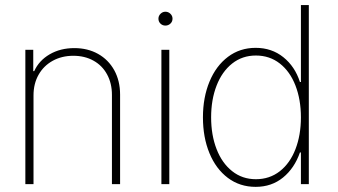

<svg xmlns="http://www.w3.org/2000/svg" viewBox="-20 -727 1336 758"><path d="M112.3 0H80.1V-530.3H111.3V-446.3H115.2Q133.8 -487.8 176 -512.5Q218.3 -537.1 273.4 -537.1Q326.2 -537.1 367.2 -514.2Q408.2 -491.2 431.2 -449.5Q454.1 -407.7 454.1 -353.5V0H421.9V-352.5Q421.9 -397.9 402.8 -433.1Q383.8 -468.3 349.1 -487.5Q314.5 -506.8 269.5 -506.8Q224.1 -506.8 188.2 -487.1Q152.3 -467.3 132.3 -431.9Q112.3 -396.5 112.3 -350.6Z M617.2 -530.3H648.4V0H617.2ZM605.5 -653.3Q605.5 -664.6 613.8 -672.6Q622.1 -680.7 632.8 -680.7Q644.5 -680.7 652.8 -672.6Q661.1 -664.6 661.1 -653.3Q661.1 -641.6 652.8 -633.8Q644.5 -626 632.8 -626Q621.6 -626 613.5 -633.8Q605.5 -641.6 605.5 -653.3Z M781.2 -263.7Q781.2 -342.3 807.1 -404.8Q833 -467.3 880.1 -502.7Q927.2 -538.1 989.3 -538.1Q1052.7 -538.1 1098.6 -501.2Q1144.5 -464.4 1164.1 -403.3H1168V-707H1199.2V0H1168V-125H1164.1Q1142.6 -63 1097.4 -26.1Q1052.2 10.7 989.3 10.7Q926.8 10.7 879.6 -24.7Q832.5 -60.1 806.9 -122.3Q781.2 -184.6 781.2 -263.7ZM1168 -263.7Q1168 -333.5 1146.5 -389.2Q1125 -444.8 1084.7 -476.3Q1044.4 -507.8 990.2 -507.8Q936.5 -507.8 896.5 -476.1Q856.4 -444.3 835 -388.9Q813.5 -333.5 813.5 -263.7Q813.5 -193.8 835 -138.4Q856.4 -83 896.5 -51.3Q936.5 -19.5 990.2 -19.5Q1044.4 -19.5 1084.7 -51Q1125 -82.5 1146.5 -138.2Q1168 -193.8 1168 -263.7Z"/></svg>

Font: Pretendard JP Thin
Style: Regular
Weight: 100
Designer: Base glyphs from Inter by Rasmus Andersson; Hangeul glyphs from Noto Sans CJK(Source Han Sans) by Jang Soo-young and Kan
Foundry: Kil Hyung-jin
Version: Version 1.309